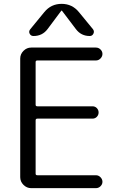

<svg xmlns="http://www.w3.org/2000/svg" viewBox="-20 -977 627 997"><path d="M390 -914 463 -825Q471 -814 465 -802Q459 -790 446 -790Q401 -790 374 -826L302 -921Q302 -922 300 -922L298 -921L227 -826Q200 -790 154 -790Q140 -790 134 -802Q128 -814 137 -825L210 -914Q245 -957 300 -957Q355 -957 390 -914ZM142 0Q119 0 102 -17Q85 -34 85 -57V-673Q85 -696 102 -713Q119 -730 142 -730H478Q492 -730 502 -720Q512 -710 512 -697Q512 -684 502 -673.5Q492 -663 478 -663H174Q165 -663 165 -655V-433Q165 -425 174 -425H460Q474 -425 483 -415.5Q492 -406 492 -393Q492 -380 483 -370.5Q474 -361 460 -361H174Q165 -361 165 -352V-75Q165 -67 174 -67H478Q492 -67 502 -56.5Q512 -46 512 -33Q512 -20 502 -10Q492 0 478 0Z"/></svg>

Font: Rounded Mplus 1c
Style: Regular
Weight: 400
Version: Version 1.059.20150529